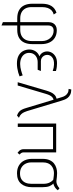

<svg xmlns="http://www.w3.org/2000/svg" viewBox="756 -1492 949 2500"><g transform="rotate(90 1230.0 -242.5)"><path d="M29 -314V-189Q29 -129 49.5 -85Q70 -41 112.5 -17Q155 7 219 7H269V194L312 212V7H369Q433 7 474 -17Q515 -41 535 -85Q555 -129 555 -189V-307Q555 -367 533.5 -412.5Q512 -458 471 -483Q430 -508 372 -508Q341 -508 317.5 -495Q294 -482 281.5 -458.5Q269 -435 269 -403V-32H219Q175 -32 142.5 -48.5Q110 -65 91.5 -98Q73 -131 73 -179V-315Q73 -359 84.5 -390.5Q96 -422 117.5 -441.5Q139 -461 169 -468L146 -504Q88 -485 58.5 -438Q29 -391 29 -314ZM369 -32H312V-395Q312 -419 320 -435Q328 -451 343 -459Q358 -467 379 -467Q409 -467 434 -455Q459 -443 477 -422Q495 -401 505 -374Q515 -347 515 -317V-181Q515 -134 497.5 -100.5Q480 -67 447.5 -49.5Q415 -32 369 -32Z M905 -455V-497Q877 -505 852 -508Q827 -511 804 -511Q751 -511 717 -491.5Q683 -472 666.5 -442.5Q650 -413 650 -381Q650 -362 657 -342.5Q664 -323 678 -307Q692 -291 714 -282Q672 -267 648.5 -231Q625 -195 625 -150Q625 -110 643.5 -72.5Q662 -35 702.5 -12Q743 11 808 11Q837 11 867 6.5Q897 2 925 -6Q953 -14 975 -23L962 -64Q950 -59 934 -54Q918 -49 898.5 -43.5Q879 -38 857.5 -34.5Q836 -31 813 -31Q770 -31 737 -46Q704 -61 686.5 -87.5Q669 -114 669 -147Q669 -176 679 -197Q689 -218 706.5 -232Q724 -246 745 -252.5Q766 -259 788 -259H889L905 -301H776Q752 -301 734 -312.5Q716 -324 705.5 -342.5Q695 -361 695 -383Q695 -408 707 -426.5Q719 -445 740.5 -457Q762 -469 790 -471Q804 -472 822 -471.5Q840 -471 861.5 -467Q883 -463 905 -455Z M1427 -121 1292 -568Q1287 -584 1279 -606Q1271 -628 1255.5 -648.5Q1240 -669 1213.5 -682.5Q1187 -696 1146 -697L1138 -662Q1171 -662 1192 -649.5Q1213 -637 1225.5 -618Q1238 -599 1244 -578L1266 -506Q1235 -498 1215 -478.5Q1195 -459 1182.5 -431.5Q1170 -404 1160 -371L1051 1H1094L1201 -360Q1211 -395 1222 -416.5Q1233 -438 1247 -450Q1261 -462 1279 -466L1386 -112Q1396 -77 1408 -53.5Q1420 -30 1438 -15Q1456 0 1485 10L1514 -15Q1484 -26 1466.5 -45.5Q1449 -65 1440.5 -86Q1432 -107 1427 -121Z M1965 -72V-500H1589V0H1633V-459H1923V-78Q1923 -57 1929.5 -42.5Q1936 -28 1945 -18.5Q1954 -9 1961.5 -4Q1969 1 1971 3L1993 -24Q1981 -33 1973 -45Q1965 -57 1965 -72Z M2458 -522 2432 -543Q2415 -527 2395 -517Q2375 -507 2357 -504Q2343 -502 2325.5 -504Q2308 -506 2285.5 -509Q2263 -512 2234 -512Q2202 -512 2169 -502.5Q2136 -493 2109 -472Q2082 -451 2065.5 -414Q2049 -377 2049 -323V-185Q2049 -131 2069.5 -87Q2090 -43 2132.5 -16.5Q2175 10 2237 10Q2328 10 2373 -43.5Q2418 -97 2418 -185V-320Q2418 -378 2405 -411Q2392 -444 2370 -463Q2387 -467 2403.5 -475Q2420 -483 2434 -495Q2448 -507 2458 -522ZM2374 -329V-178Q2374 -134 2359.5 -100.5Q2345 -67 2315 -48Q2285 -29 2238 -29Q2193 -29 2161 -48.5Q2129 -68 2112 -101.5Q2095 -135 2095 -178V-326Q2095 -366 2106.5 -393.5Q2118 -421 2138.5 -438Q2159 -455 2183.5 -463Q2208 -471 2234 -471Q2248 -471 2263.5 -469.5Q2279 -468 2293.5 -466Q2308 -464 2321 -462Q2325 -458 2332 -451.5Q2339 -445 2346 -434.5Q2353 -424 2359.5 -410Q2366 -396 2370 -376Q2374 -356 2374 -329Z"/></g></svg>

Font: Advent Pro Light
Style: Regular
Weight: 300
Version: Version 3.000